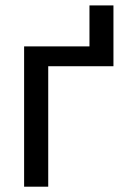

<svg xmlns="http://www.w3.org/2000/svg" viewBox="-20 -703 485 723"><path d="M407.2 -453.6H161.6V0H70.8V-528.3H316.9V-682.6H407.2Z"/></svg>

Font: Noboto
Style: Regular
Weight: 400
Designer: Google
Version: Version 2.001101; 2014